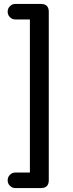

<svg xmlns="http://www.w3.org/2000/svg" viewBox="-20 -762 373 976"><path d="M58 194Q42 194 30.5 182.5Q19 171 19 155Q19 138 30.5 126.5Q42 115 58 115H132V-663H58Q42 -663 30.5 -674.5Q19 -686 19 -703Q19 -719 30.5 -730.5Q42 -742 58 -742H188Q228 -742 228 -702V154Q228 194 188 194Z"/></svg>

Font: Sepalumica Med
Style: Regular
Weight: 500
Designer: Julieta Ulanovsky
Foundry: Julieta Ulanovsky
Version: Version 7.200